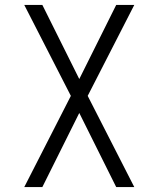

<svg xmlns="http://www.w3.org/2000/svg" viewBox="-20 -540 640 775"><path d="M78 215 266 -153 78 -520H151L300 -221L449 -520H522L334 -153L522 215H449L300 -84L151 215Z"/></svg>

Font: Iosevka Light Extended
Style: Regular
Weight: 300
Width: 7
Monospace: yes
Designer: Belleve Invis
Foundry: Belleve Invis
Version: Version 32.5.0; ttfautohint (v1.8.4)